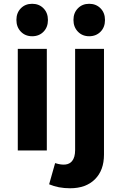

<svg xmlns="http://www.w3.org/2000/svg" viewBox="-20 -797 644 1017"><path d="M74.2 -538.1H228V0H74.2ZM210.4 -752.9Q233.9 -729 233.9 -690.9Q233.9 -652.8 210.4 -628.9Q187 -605 150.4 -605Q113.8 -605 90.3 -629.4Q66.9 -653.8 66.9 -691.4Q66.9 -729 90.3 -752.9Q113.8 -776.9 150.4 -776.9Q187 -776.9 210.4 -752.9ZM377.9 -2V-538.1H530.8V22Q530.8 105 482.9 152.6Q435.1 200.2 351.1 200.2Q289.1 200.2 240.2 179.2L272 66.9Q336.4 87.4 361.8 56.2Q377.9 36.1 377.9 -2ZM512.5 -752.9Q536.1 -729 536.1 -690.9Q536.1 -652.8 512.5 -628.9Q488.8 -605 452.4 -605Q416 -605 392.6 -629.4Q369.1 -653.8 369.1 -691.4Q369.1 -729 392.6 -752.9Q416 -776.9 452.4 -776.9Q488.8 -776.9 512.5 -752.9Z"/></svg>

Font: Montserrat-SemiBold
Style: Regular
Weight: 600
Designer: Julieta Ulanovsky
Foundry: Julieta Ulanovsky
Version: Version 6.001